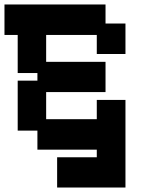

<svg xmlns="http://www.w3.org/2000/svg" viewBox="-20 -657 641 857"><path d="M235 180V45H412V11H147V-74H59V-297H147V-331H59V-501H0V-637H451V-552H540V-416H412V-501H186V-381H451V-246H186V-125H412V-211H540V180Z"/></svg>

Font: Pixelify Sans
Style: Bold
Weight: 700
Designer: Stefie Justprince
Foundry: Typecalism Foundryline
Version: Version 1.000